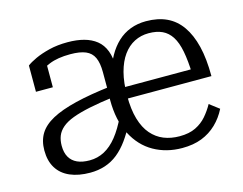

<svg xmlns="http://www.w3.org/2000/svg" viewBox="-82 -674 1029 812"><g transform="rotate(-15 432.5 -268.0)"><path d="M400 -320 399 -273Q336 -265 290.5 -255.5Q245 -246 214.5 -234.5Q184 -223 166 -207.5Q148 -192 140.5 -173Q133 -154 133 -130Q133 -100 144.5 -80Q156 -60 178 -50Q200 -40 232 -40Q267 -40 297 -56Q327 -72 353 -104.5Q379 -137 402 -186L432 -151Q412 -111 390 -80.5Q368 -50 342.5 -29.5Q317 -9 286.5 1Q256 11 221 11Q170 11 133 -5Q96 -21 76.5 -52.5Q57 -84 57 -130Q57 -172 75.5 -202.5Q94 -233 134.5 -255Q175 -277 240.5 -293Q306 -309 400 -320ZM270 -547Q310 -547 341.5 -538.5Q373 -530 395.5 -512Q418 -494 429.5 -464Q441 -434 441 -389L382 -300V-386Q382 -426 371 -450Q360 -474 335 -484.5Q310 -495 268 -495Q212 -495 175.5 -480Q139 -465 120 -446Q118 -453 120.5 -460.5Q123 -468 129 -474.5Q135 -481 143 -485.5Q151 -490 161 -491V-379H87V-494Q101 -505 127 -517Q153 -529 189 -538Q225 -547 270 -547ZM626 -40Q668 -40 696.5 -54Q725 -68 744.5 -90.5Q764 -113 779 -140L821 -108Q803 -72 775 -45Q747 -18 710 -3.5Q673 11 624 11Q555 11 500 -20Q445 -51 413 -113Q381 -175 381 -264Q381 -295 384 -313.5Q387 -332 392 -342.5Q397 -353 403.5 -360Q410 -367 416 -373Q428 -413 446 -445Q464 -477 488.5 -500Q513 -523 544.5 -535Q576 -547 613 -547Q665 -547 703.5 -529Q742 -511 768 -474Q794 -437 807.5 -382Q821 -327 821 -251H432L431 -301H767L745 -279Q743 -339 735 -380.5Q727 -422 711 -447Q695 -472 670.5 -483.5Q646 -495 611 -495Q577 -495 548.5 -480.5Q520 -466 499 -437Q478 -408 466.5 -364.5Q455 -321 455 -263Q455 -203 467.5 -160.5Q480 -118 503 -91.5Q526 -65 557 -52.5Q588 -40 626 -40Z"/></g></svg>

Font: Roboto Serif SemiCondensed Light
Style: Regular
Weight: 300
Width: 4
Designer: Greg Gazdowicz
Foundry: Commercial Type
Version: Version 1.007